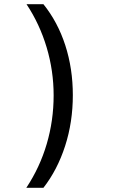

<svg xmlns="http://www.w3.org/2000/svg" viewBox="-20 -734 540 920"><path d="M188 -714Q257 -628 293 -516.5Q329 -405 329 -278Q329 -149 292 -34.5Q255 80 188 166H106Q171 68 204 -44.5Q237 -157 237 -277Q237 -395 203.5 -507Q170 -619 107 -714Z"/></svg>

Font: Noto Sans Mono ExtraCondensed Medium
Style: Regular
Weight: 500
Width: 2
Designer: Monotype Design Team
Foundry: Monotype Imaging Inc.
Version: Version 2.014